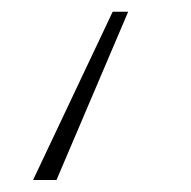

<svg xmlns="http://www.w3.org/2000/svg" viewBox="-20 -310 326 328"><path d="M36.5 -2.5H76.5L199 -290H172.5Z"/></svg>

Font: HK Grotesk ExtraLight
Style: Regular
Weight: 200
Designer: Alfredo Marco Pradil
Foundry: Hanken Design Co.
Version: Version 3.001;FEAKit 1.0